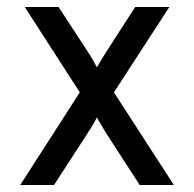

<svg xmlns="http://www.w3.org/2000/svg" viewBox="-20 -531 557 551"><path d="M38 0 209 -266 51 -511H148L229 -387Q237.5 -374.5 244.8 -362Q252 -349.5 258 -338Q265 -350 272.5 -362.2Q280 -374.5 288 -387L368 -511H466L307 -266L479 0H381L287 -145Q279 -158 272 -170Q265 -182 258 -194Q252 -182 244.8 -170Q237.5 -158 229 -145L135 0Z"/></svg>

Font: Overpass
Style: Regular
Weight: 400
Designer: Delve Withrington, Dave Bailey, Thomas Jockin
Foundry: Delve Fonts LLC
Version: Version 4.000